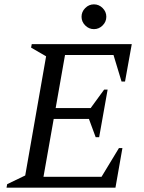

<svg xmlns="http://www.w3.org/2000/svg" viewBox="-20 -863 661 883"><path d="M10 0 13 -16 96 -56 192 -604 123 -644 126 -660H586L555 -488H539L502 -610H279L236 -366H397L459 -451H475L436 -232H420L389 -316H227L180 -50H447L527 -182H543L511 0ZM412 -729Q389 -729 372 -746Q355 -763 355 -786Q355 -809 372 -826Q389 -843 412 -843Q435 -843 452 -826Q469 -809 469 -786Q469 -763 452 -746Q435 -729 412 -729Z"/></svg>

Font: Spectral SC
Style: Italic
Weight: 400
Italic angle: -10°
Designer: Jean-Baptiste Levee
Foundry: Production Type
Version: Version 2.001